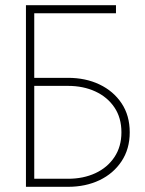

<svg xmlns="http://www.w3.org/2000/svg" viewBox="-20 -720 560 740"><path d="M99 -389H242Q301 -389 347.5 -367.5Q394 -346 421 -306Q448 -266 448 -210Q448 -155 421 -114.5Q394 -74 347.5 -52.5Q301 -31 242 -31H99V0H242Q310 0 363.5 -25.5Q417 -51 448.5 -98.5Q480 -146 480 -210Q480 -275 448.5 -322Q417 -369 363.5 -394.5Q310 -420 242 -420H99ZM80 -700V0H112V-669H427V-700Z"/></svg>

Font: Jost ExtraLight
Style: Regular
Weight: 250
Version: Version 3.710